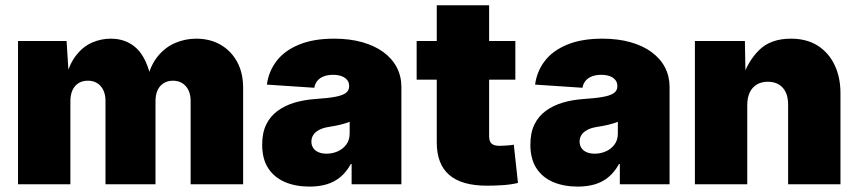

<svg xmlns="http://www.w3.org/2000/svg" viewBox="-20 -689 3210 718"><path d="M47.4 0V-535.6H229L237.8 -396H226.1Q238.8 -448.7 264.2 -481.4Q289.6 -514.2 323.2 -529.3Q356.9 -544.4 394.5 -544.4Q452.6 -544.4 491.2 -507.8Q529.8 -471.2 547.4 -385.3H528.8Q541 -442.4 569.1 -477.3Q597.2 -512.2 635 -528.3Q672.9 -544.4 713.4 -544.4Q765.6 -544.4 805.2 -521.5Q844.7 -498.5 866.9 -457.5Q889.2 -416.5 889.2 -360.4V0H692.9V-311Q692.9 -346.2 674.8 -366.7Q656.7 -387.2 626.5 -387.2Q606.9 -387.2 592 -377.9Q577.1 -368.7 569.3 -351.6Q561.5 -334.5 561.5 -311V0H374.5V-311Q374.5 -346.2 356.7 -366.7Q338.9 -387.2 308.6 -387.2Q288.1 -387.2 273.4 -377.9Q258.8 -368.7 251 -351.6Q243.2 -334.5 243.2 -311V0Z M1137.7 8.8Q1085.4 8.8 1045.4 -8.3Q1005.4 -25.4 982.9 -60.1Q960.4 -94.7 960.4 -147.9Q960.4 -192.4 975.6 -223.4Q990.7 -254.4 1018.1 -274.4Q1045.4 -294.4 1081.5 -305.2Q1117.7 -315.9 1160.2 -318.8Q1205.6 -321.8 1233.2 -326.9Q1260.7 -332 1273.2 -341.3Q1285.6 -350.6 1285.6 -365.7V-367.7Q1285.6 -380.9 1278.1 -390.1Q1270.5 -399.4 1257.1 -404.3Q1243.7 -409.2 1225.1 -409.2Q1206.5 -409.2 1191.7 -403.8Q1176.8 -398.4 1167.5 -387.7Q1158.2 -377 1155.3 -360.8L978 -372.6Q984.9 -422.9 1014.6 -461.4Q1044.4 -500 1098.4 -522.2Q1152.3 -544.4 1229.5 -544.4Q1288.1 -544.4 1334.7 -531.2Q1381.3 -518.1 1414.1 -493.9Q1446.8 -469.7 1463.9 -436.8Q1481 -403.8 1481 -364.3V0H1294.9V-75.7H1292Q1274.9 -44.9 1252.2 -26.4Q1229.5 -7.8 1200.9 0.5Q1172.4 8.8 1137.7 8.8ZM1201.2 -114.3Q1223.1 -114.3 1242.9 -123Q1262.7 -131.8 1275.1 -148.7Q1287.6 -165.5 1287.6 -189.9V-233.4Q1279.8 -230.5 1271.2 -227.8Q1262.7 -225.1 1252.9 -222.7Q1243.2 -220.2 1232.4 -218.3Q1221.7 -216.3 1209.5 -214.4Q1187.5 -210.9 1173.1 -203.1Q1158.7 -195.3 1151.6 -184.3Q1144.5 -173.3 1144.5 -159.7Q1144.5 -145 1151.9 -134.8Q1159.2 -124.5 1171.9 -119.4Q1184.6 -114.3 1201.2 -114.3Z M1907.2 -535.6V-391.1H1538.1V-535.6ZM1613.3 -669.4H1809.1V-179.7Q1809.1 -160.6 1818.1 -152.1Q1827.1 -143.6 1849.1 -143.6Q1859.4 -143.6 1877.2 -145Q1895 -146.5 1901.4 -147.9L1917 -4.9Q1890.1 1.5 1860.1 3.4Q1830.1 5.4 1801.3 5.4Q1706.5 5.4 1659.9 -34.9Q1613.3 -75.2 1613.3 -156.2Z M2140.6 8.8Q2088.4 8.8 2048.3 -8.3Q2008.3 -25.4 1985.8 -60.1Q1963.4 -94.7 1963.4 -147.9Q1963.4 -192.4 1978.5 -223.4Q1993.7 -254.4 2021 -274.4Q2048.3 -294.4 2084.5 -305.2Q2120.6 -315.9 2163.1 -318.8Q2208.5 -321.8 2236.1 -326.9Q2263.7 -332 2276.1 -341.3Q2288.6 -350.6 2288.6 -365.7V-367.7Q2288.6 -380.9 2281 -390.1Q2273.4 -399.4 2260 -404.3Q2246.6 -409.2 2228 -409.2Q2209.5 -409.2 2194.6 -403.8Q2179.7 -398.4 2170.4 -387.7Q2161.1 -377 2158.2 -360.8L1981 -372.6Q1987.8 -422.9 2017.6 -461.4Q2047.4 -500 2101.3 -522.2Q2155.3 -544.4 2232.4 -544.4Q2291 -544.4 2337.6 -531.2Q2384.3 -518.1 2417 -493.9Q2449.7 -469.7 2466.8 -436.8Q2483.9 -403.8 2483.9 -364.3V0H2297.9V-75.7H2294.9Q2277.8 -44.9 2255.1 -26.4Q2232.4 -7.8 2203.9 0.5Q2175.3 8.8 2140.6 8.8ZM2204.1 -114.3Q2226.1 -114.3 2245.8 -123Q2265.6 -131.8 2278.1 -148.7Q2290.5 -165.5 2290.5 -189.9V-233.4Q2282.7 -230.5 2274.2 -227.8Q2265.6 -225.1 2255.9 -222.7Q2246.1 -220.2 2235.4 -218.3Q2224.6 -216.3 2212.4 -214.4Q2190.4 -210.9 2176 -203.1Q2161.6 -195.3 2154.5 -184.3Q2147.5 -173.3 2147.5 -159.7Q2147.5 -145 2154.8 -134.8Q2162.1 -124.5 2174.8 -119.4Q2187.5 -114.3 2204.1 -114.3Z M2774.4 -295.4V0H2578.6V-535.6H2765.6L2768.1 -395.5H2755.9Q2775.9 -459 2818.8 -501.7Q2861.8 -544.4 2938 -544.4Q2996.1 -544.4 3037.4 -518.6Q3078.6 -492.7 3100.8 -446.5Q3123 -400.4 3123 -340.3V0H2927.2V-298.3Q2927.2 -338.4 2907.2 -360.8Q2887.2 -383.3 2851.1 -383.3Q2827.6 -383.3 2810.3 -373Q2793 -362.8 2783.7 -343.3Q2774.4 -323.7 2774.4 -295.4Z"/></svg>

Font: Inter 20pt Black
Style: Regular
Weight: 900
Version: Version 4.001;git-66647c0bb